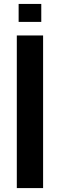

<svg xmlns="http://www.w3.org/2000/svg" viewBox="-20 -961 306 981"><path d="M200.2 -779.8V0H65.9V-779.8ZM190.9 -940.9V-849.1H75.2V-940.9Z"/></svg>

Font: Cooper Hewitt
Style: Semibold
Weight: 709
Designer: Village Type and Design LLC
Foundry: Cooper Hewitt Smithsonian Design Museum
Version: 1.000